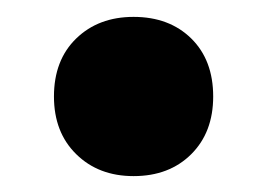

<svg xmlns="http://www.w3.org/2000/svg" viewBox="-20 -202 323 232"><path d="M141.4 10.8Q99 10.8 72.1 -15.7Q45.2 -42.1 45.2 -85.4Q45.2 -129.4 72.1 -155.5Q99 -181.6 141.4 -181.6Q184.5 -181.6 211.1 -155.5Q237.6 -129.4 237.6 -85.4Q237.6 -42.1 211.1 -15.7Q184.5 10.8 141.4 10.8Z"/></svg>

Font: Kufam
Style: Regular
Weight: 400
Designer: Wael Morcos, Artur Schmal
Foundry: Original Type
Version: Version 1.301; ttfautohint (v1.8.3)